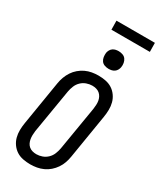

<svg xmlns="http://www.w3.org/2000/svg" viewBox="-275 -1208 1076 1298"><g transform="rotate(30 262.5 -558.5)"><path d="M204 8Q175 8 147 2.5Q119 -3 96.5 -17.5Q74 -32 58 -54.5Q42 -77 35 -103.5Q28 -130 28.5 -159Q29 -188 34 -217L90 -559Q94 -584 103 -608.5Q112 -633 126.5 -655Q141 -677 161.5 -694.5Q182 -712 205.5 -723Q229 -734 254.5 -738.5Q280 -743 305 -743Q334 -743 362 -737.5Q390 -732 412.5 -717.5Q435 -703 451 -680.5Q467 -658 474 -631.5Q481 -605 480.5 -576Q480 -547 475 -518L419 -176Q415 -151 406.5 -126.5Q398 -102 383 -80Q368 -58 348 -40.5Q328 -23 304 -12Q280 -1 254.5 3.5Q229 8 204 8ZM206 -72Q228 -72 250.5 -80Q273 -88 290.5 -105Q308 -122 317 -144.5Q326 -167 330 -189L387 -531Q389 -547 390 -563Q391 -579 388.5 -594Q386 -609 379 -622.5Q372 -636 360.5 -645.5Q349 -655 334 -659Q319 -663 303 -663Q281 -663 258.5 -655Q236 -647 218.5 -630Q201 -613 192 -590.5Q183 -568 179 -546L122 -204Q120 -188 119.5 -172Q119 -156 121.5 -141Q124 -126 130.5 -112.5Q137 -99 148.5 -89.5Q160 -80 175 -76Q190 -72 206 -72ZM340 -816Q324 -816 308.5 -821.5Q293 -827 284 -839.5Q275 -852 272.5 -868.5Q270 -885 272 -902Q274 -913 280 -924Q286 -935 296 -942Q306 -949 317.5 -951.5Q329 -954 341 -954Q357 -954 372.5 -948.5Q388 -943 397 -930.5Q406 -918 409 -901.5Q412 -885 409 -868Q407 -857 401 -846Q395 -835 385 -828Q375 -821 363.5 -818.5Q352 -816 340 -816ZM525 -1055H225L224 -1125H524Z"/></g></svg>

Font: Iosevka Curly Medium
Style: Italic
Weight: 500
Italic angle: -9°
Monospace: yes
Designer: Belleve Invis
Foundry: Belleve Invis
Version: Version 22.1.2; ttfautohint (v1.8.4)